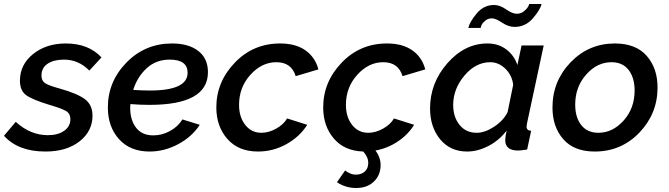

<svg xmlns="http://www.w3.org/2000/svg" viewBox="-45 -750 3354 963"><path d="M-25 -69 34 -139Q107 -72 195 -72Q246 -72 277 -94Q308 -116 308 -152Q308 -180 286.5 -193Q265 -206 203 -224Q118 -250 86.5 -272.5Q55 -295 55 -345Q55 -426 121 -479Q187 -532 285 -532Q399 -532 464 -462L403 -396Q349 -451 276 -451Q225 -451 194 -430.5Q163 -410 163 -371Q163 -345 181 -333Q199 -321 254 -306Q343 -281 381 -252.5Q419 -224 419 -170Q419 -92 354 -41Q289 10 183 10Q46 10 -25 -69Z M705 -224Q656 -224 609 -228Q608 -221 608 -209Q608 -148 637.5 -109.5Q667 -71 724 -71Q767 -71 807 -92.5Q847 -114 870 -151L957 -124Q918 -64 849 -27Q780 10 705 10Q608 10 552 -52Q496 -114 496 -211Q496 -341 589.5 -436.5Q683 -532 818 -532Q901 -532 949.5 -494.5Q998 -457 998 -388Q998 -224 705 -224ZM806 -451Q738 -451 691 -408Q644 -365 623 -299Q668 -296 707 -296Q896 -296 896 -385Q896 -451 806 -451Z M1040 -211Q1040 -339 1132.5 -435.5Q1225 -532 1360 -532Q1438 -532 1487 -497.5Q1536 -463 1552 -402L1438 -368Q1417 -438 1341 -438Q1268 -438 1211 -375Q1154 -312 1154 -224Q1154 -163 1185 -123.5Q1216 -84 1266 -84Q1303 -84 1340.5 -105Q1378 -126 1395 -156L1496 -124Q1458 -64 1391.5 -27Q1325 10 1249 10Q1151 10 1095.5 -53Q1040 -116 1040 -211Z M1802 -84Q1839 -84 1876.5 -105Q1914 -126 1931 -156L2032 -124Q2002 -75 1950.5 -40.5Q1899 -6 1838 5Q1864 39 1864 78Q1864 128 1830.5 160.5Q1797 193 1741 193Q1689 193 1645 164L1686 105Q1713 126 1739 126Q1767 126 1784.5 110.5Q1802 95 1802 67Q1802 38 1777 10Q1682 7 1629 -55.5Q1576 -118 1576 -211Q1576 -339 1668.5 -435.5Q1761 -532 1896 -532Q1974 -532 2023 -497.5Q2072 -463 2088 -402L1974 -368Q1953 -438 1877 -438Q1804 -438 1747 -375Q1690 -312 1690 -224Q1690 -163 1721 -123.5Q1752 -84 1802 -84Z M2366 -610H2304Q2310 -639 2345.5 -682Q2381 -725 2433 -725Q2462 -725 2493.5 -703Q2525 -681 2547 -681Q2568 -681 2583 -693.5Q2598 -706 2603 -715Q2608 -724 2609 -730H2671Q2666 -703 2628.5 -659Q2591 -615 2536 -615Q2505 -615 2473 -636.5Q2441 -658 2422 -658Q2403 -658 2389 -646.5Q2375 -635 2370.5 -624.5Q2366 -614 2366 -610ZM2112 -206Q2112 -334 2199 -433Q2286 -532 2400 -532Q2455 -532 2494.5 -502Q2534 -472 2550 -424L2571 -522H2682L2598 -130Q2596 -118 2596 -115Q2596 -95 2619 -94L2599 0Q2567 5 2554 5Q2489 5 2489 -47Q2489 -63 2496 -95Q2459 -46 2405 -18Q2351 10 2298 10Q2213 10 2162.5 -51.5Q2112 -113 2112 -206ZM2501 -188 2529 -325Q2523 -373 2489.5 -405.5Q2456 -438 2414 -438Q2341 -438 2284.5 -371Q2228 -304 2228 -224Q2228 -163 2260 -123.5Q2292 -84 2346 -84Q2387 -84 2433.5 -114.5Q2480 -145 2501 -188Z M2726 -211Q2726 -343 2817 -437.5Q2908 -532 3039 -532Q3144 -532 3198.5 -470Q3253 -408 3253 -311Q3253 -180 3162 -85Q3071 10 2938 10Q2834 10 2780 -52Q2726 -114 2726 -211ZM3138 -296Q3138 -360 3108 -399Q3078 -438 3022 -438Q2950 -438 2895 -376Q2840 -314 2840 -225Q2840 -161 2870.5 -122.5Q2901 -84 2956 -84Q3028 -84 3083 -145.5Q3138 -207 3138 -296Z"/></svg>

Font: Raleway-v4020 SemiBold
Style: Italic
Weight: 600
Italic angle: -12°
Designer: Matt McInerney, Pablo Impallari, Rodrigo Fuenzalida
Foundry: Matt McInerney, Pablo Impallari, Rodrigo Fuenzalida
Version: Version 4.020;PS 004.020;hotconv 1.0.88;makeotf.lib2.5.64775